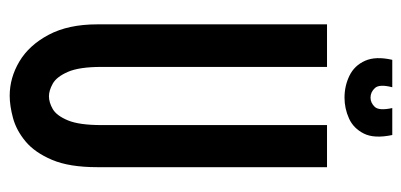

<svg xmlns="http://www.w3.org/2000/svg" viewBox="-242 -596 849 406"><g transform="rotate(90 183.0 -393.5)"><path d="M183 11Q145 11 110.5 -9.5Q76 -30 54 -71.5Q32 -113 32 -174V-660H122V-183Q122 -136 132.5 -112Q143 -88 157.5 -80Q172 -72 184 -72Q197 -72 211 -80Q225 -88 235 -112Q245 -136 245 -183V-660H334V-174Q334 -115 318.5 -78.5Q303 -42 279.5 -22.5Q256 -3 230 4Q204 11 183 11ZM107 -798H165Q158 -771 166.5 -761.5Q175 -752 187 -752Q198 -752 206.5 -761Q215 -770 209 -798H266Q274 -760 263 -738Q252 -716 231 -706.5Q210 -697 187 -697Q162 -697 140.5 -707.5Q119 -718 109 -740.5Q99 -763 107 -798Z"/></g></svg>

Font: Bricolage Grotesque 48pt Condensed
Style: Regular
Weight: 400
Width: 3
Designer: Mathieu Triay
Foundry: Atelier Triay
Version: Version 1.000; ttfautohint (v1.8.4.7-5d5b);gftools[0.9.32]